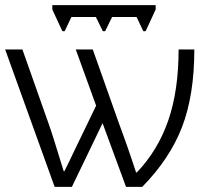

<svg xmlns="http://www.w3.org/2000/svg" viewBox="-20 -725 815 745"><path d="M183 -688V-705H584V-688L545 -604H536L510 -659H415L388 -604H379L352 -659H257L231 -604H222ZM0 -533H67L168 -247Q182 -209 227 -61H230Q254 -109 265 -133L353 -315L274 -533H340L441 -248Q459 -200 471.5 -164Q484 -128 492 -104L508 -56H511Q593 -142 633 -258Q673 -374 673 -533H734Q734 -356 686.5 -232.5Q639 -109 532 0H469L378 -247L259 0H192Z"/></svg>

Font: OpenSansMMV
Style: Light
Weight: 300
Foundry: Ascender Corporation
Version: Version 4.001